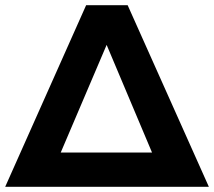

<svg xmlns="http://www.w3.org/2000/svg" viewBox="-29 -720 825 740"><path d="M776 0H-9L303 -700H463ZM205 -132H557L382 -547Z"/></svg>

Font: APTA Sans Regular
Style: Bold Italic
Weight: 700
Version: Version 7.200